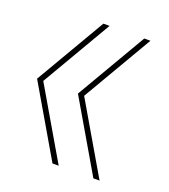

<svg xmlns="http://www.w3.org/2000/svg" viewBox="-103 -595 589 671"><g transform="rotate(20 191.5 -260.0)"><path d="M16 -260 168 -520H191L39 -260L191 0H168ZM320 -520H343L191 -260L343 0H320L168 -260Z"/></g></svg>

Font: Enso Thin
Style: Regular
Weight: 100
Designer: Coji Morishita
Foundry: UNDERFOREST DESIGN
Version: Version 1.000